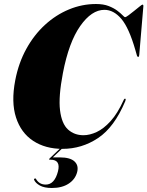

<svg xmlns="http://www.w3.org/2000/svg" viewBox="-20 -732 735 957"><path d="M604.5 -240Q608.5 -238 604.5 -228Q550 -98 469 -44Q388 10 291.5 10Q206 10 145.2 -30Q84.5 -70 59.8 -146.5Q35 -223 56 -332Q72.5 -418 111 -488Q149.5 -558 204 -608Q258.5 -658 323.8 -685Q389 -712 458.5 -712Q495.5 -712 521.2 -702Q547 -692 564 -679.2Q581 -666.5 590.5 -656.5Q600 -646.5 603.5 -646.5Q608 -646.5 620.8 -656Q633.5 -665.5 648.8 -677.8Q664 -690 675.8 -699.5Q687.5 -709 690 -709Q695.5 -709 694.5 -699.5L674 -458Q673.5 -448.5 669 -448.5Q664 -448.5 662 -457L655 -481.5Q623 -593 584.8 -638Q546.5 -683 500.5 -683Q436.5 -683 379.8 -602.2Q323 -521.5 293.5 -367.5Q271 -250 279.2 -182.5Q287.5 -115 319 -86.5Q350.5 -58 396 -58Q427.5 -58 462.2 -74.2Q497 -90.5 531.5 -128.5Q566 -166.5 596 -232.5Q600 -241.5 604.5 -240ZM291 -3H301.5L243 52.5H278Q330 52.5 351.5 72.8Q373 93 364.5 126Q355 162 322 183.5Q289 205 238.5 205Q200.5 205 178.8 192.8Q157 180.5 150 164.5Q148 161 152 158.5Q156.5 155 160 161Q176 188 208 188Q252 188 269 122Q283.5 64 232 64H228.5Q221 64 228 57Z"/></svg>

Font: Fraunces 144pt Black
Style: Italic
Weight: 900
Italic angle: -16°
Version: Version 1.000;[0bf87f6ff]